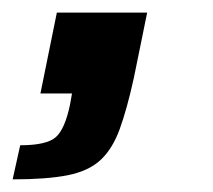

<svg xmlns="http://www.w3.org/2000/svg" viewBox="-43 -148 337 304"><path d="M-23 136 -11 82Q31 82 45.5 69Q60 56 68 17L71 0H21L47 -128H190L169 -25Q158 25 146.5 56.5Q135 88 116 105.5Q97 123 64 129.5Q31 136 -23 136Z"/></svg>

Font: Saira SemiBold
Style: Italic
Weight: 600
Italic angle: -12°
Designer: Hector Gatti with collaboration of the Omnibus-Type team
Foundry: Omnibus-Type
Version: Version 1.100; ttfautohint (v1.8.3)